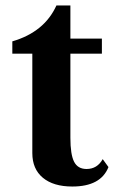

<svg xmlns="http://www.w3.org/2000/svg" viewBox="-20 -671 422 701"><path d="M98 -475H25V-520Q142 -554 186 -651H237V-530H352V-475H237V-168Q237 -107 250.5 -80.5Q264 -54 296 -54Q335 -54 355 -90L376 -61Q348 10 244 10Q175 10 136.5 -22Q98 -54 98 -112Z"/></svg>

Font: Libre Baskerville
Style: Bold
Weight: 700
Designer: Pablo Impallari, Rodrigo Fuenzalida
Foundry: Pablo Impallari, Rodrigo Fuenzalida
Version: Version 1.000